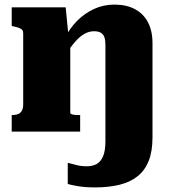

<svg xmlns="http://www.w3.org/2000/svg" viewBox="-20 -573 739 836"><path d="M31 0V-72H33Q48 -72 59 -76.5Q70 -81 75.5 -91.5Q81 -102 81 -120V-428Q81 -438 76.5 -443Q72 -448 63 -451.5Q54 -455 39 -458L31 -460V-541H266L278 -418L286 -414V-81Q286 -78 292.5 -75.5Q299 -73 308.5 -72.5Q318 -72 325 -72H329V0ZM439 42V-378Q439 -398 434.5 -411Q430 -424 419 -430.5Q408 -437 389 -437Q368 -437 347.5 -425.5Q327 -414 307 -391Q287 -368 266 -335L260 -403Q282 -448 315 -481.5Q348 -515 389.5 -534Q431 -553 478 -553Q530 -553 567 -533.5Q604 -514 624 -476.5Q644 -439 644 -384V25Q644 86 627.5 127.5Q611 169 579 194.5Q547 220 500.5 231.5Q454 243 395 243Q350 243 318.5 237.5Q287 232 275 228V136Q290 140 312 145.5Q334 151 358 151Q383 151 401 141Q419 131 429 107Q439 83 439 42Z"/></svg>

Font: Roboto Serif 20pt ExtraBold
Style: Regular
Weight: 800
Version: Version 1.008